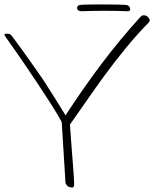

<svg xmlns="http://www.w3.org/2000/svg" viewBox="-118 -805 694 854"><path d="M202.7 29Q182.7 29 174.8 12Q172.8 8 172.7 1Q172.6 -6 172 -13L156.5 -262Q142 -290 112.2 -337Q82.3 -384 47.1 -437Q11.9 -490 -18.3 -534Q-48.5 -578 -72.1 -611Q-95.7 -644 -97.6 -648Q-100.2 -655 -89.2 -655Q-76.2 -655 -72.7 -652.5Q-69.1 -650 -63.5 -643Q-18.4 -582 18 -530.5Q54.4 -479 75.6 -448Q100.3 -410 125.1 -370Q149.8 -330 173.6 -292Q248 -407 330.6 -517Q413.2 -627 504.1 -727Q507.2 -731 511 -734Q514.8 -737 521.8 -737Q538.8 -737 547 -719Q550.6 -712 541.7 -703Q489.9 -650 441.5 -591Q393.2 -532 349.8 -473Q308.7 -417 270.1 -361Q231.6 -305 193 -251Q194.7 -235 196.4 -206Q198.1 -177 200.9 -143.5Q203.6 -110 206.1 -77.5Q208.6 -45 210.2 -21Q211.7 3 211.8 12Q212.1 22 209.9 25.5Q207.7 29 202.7 29ZM243.7 -755Q237.7 -755 232 -758Q226.3 -761 224.9 -767Q223.7 -772 227.1 -777Q230.4 -782 237.2 -783Q244 -784 260.9 -784.5Q277.7 -785 298.2 -785Q318.7 -785 334.7 -785Q351.7 -785 372.7 -785Q393.7 -785 413.4 -784.5Q433 -784 443.2 -783Q457.7 -781 460.7 -768Q463.7 -755 449.7 -755Q430.4 -756 399.8 -756.5Q369.2 -757 348.2 -757Q326.2 -757 295.3 -756.5Q264.4 -756 243.7 -755Z"/></svg>

Font: Oooh Baby
Style: Normal
Weight: 400
Designer: Robert E. Leuschke
Foundry: Robert E. Leuschke
Version: Version 1.011; ttfautohint (v1.8.3)